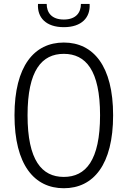

<svg xmlns="http://www.w3.org/2000/svg" viewBox="-20 -962 660 993"><path d="M565 -366C565 -620.5 463 -742 310 -742C157 -742 55 -620.5 55 -366C55 -110 157 11.5 310 11.5C463 11.5 565 -110 565 -366ZM497.5 -366C497.5 -132.5 423.5 -47 310 -47C196.5 -47 122.5 -132.5 122.5 -366C122.5 -598.5 196.5 -683.5 310 -683.5C423.5 -683.5 497.5 -598.5 497.5 -366ZM221.5 -941.5H176.5C172 -871.5 217.5 -821.5 310 -821.5C402.5 -821.5 448 -871.5 443.5 -941.5H398.5C398.5 -898 374 -861 310 -861C246 -861 221.5 -898 221.5 -941.5Z"/></svg>

Font: Monaspace Neon ExtraLight
Style: Regular
Weight: 200
Designer: Riley Cran & the Lettermatic Team
Foundry: Lettermatic
Version: Version 1.200 (Monaspace Neon)